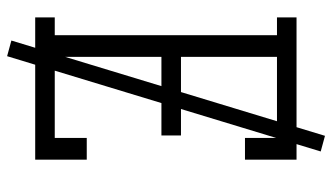

<svg xmlns="http://www.w3.org/2000/svg" viewBox="-217 -638 934 540"><g transform="rotate(90 250.0 -368.0)"><path d="M29 0V-55H79V-680H29V-735H429V-590H368V-680H140V-410H361V-355H140V-55H368V-145H429V0ZM138 79 94 67 362 -815 406 -803Z"/></g></svg>

Font: Iosevka Slab Light
Style: Regular
Weight: 300
Monospace: yes
Designer: Belleve Invis
Foundry: Belleve Invis
Version: Version 11.1.0; ttfautohint (v1.8.3)